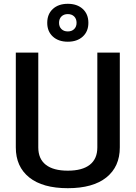

<svg xmlns="http://www.w3.org/2000/svg" viewBox="-20 -976 713 1008"><path d="M63 -202V-700H181V-202Q181 -142 220.5 -111Q260 -80 336 -80Q412 -80 451.5 -111Q491 -142 491 -202V-700H609V-202Q609 -101 538.5 -44.5Q468 12 336 12Q204 12 133.5 -44.5Q63 -101 63 -202ZM228 -856Q228 -902 257.5 -929Q287 -956 336 -956Q385 -956 414.5 -929Q444 -902 444 -856Q444 -811 414.5 -784Q385 -757 336 -757Q287 -757 257.5 -784Q228 -811 228 -856ZM382 -856Q382 -877 369.5 -889.5Q357 -902 336 -902Q315 -902 302.5 -889.5Q290 -877 290 -856Q290 -836 302.5 -823.5Q315 -811 336 -811Q357 -811 369.5 -823.5Q382 -836 382 -856Z"/></svg>

Font: KoHo SemiBold
Style: Regular
Weight: 600
Designer: Cadson Demak & Katatrad Team
Foundry: Cadson Demak Co.,Ltd.
Version: Version 1.000; ttfautohint (v1.6)